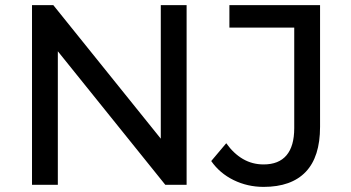

<svg xmlns="http://www.w3.org/2000/svg" viewBox="-20 -720 1366 748"><path d="M104.7 -700H187.7L649.1 -126.7H606.4V-700H707V0H624L162.6 -573.3H205.3V0H104.7ZM802.9 -92.6 861.4 -162Q890.4 -121.4 926.8 -100.4Q963.1 -79.4 1007 -79.4Q1066 -79.4 1096.1 -114.9Q1126.3 -150.4 1126.3 -220.9V-612.4H873.7V-700H1226.9V-225.7Q1226.9 -108.9 1171 -50.4Q1115.1 8.1 1006.9 8.1Q944.4 8.1 890.2 -18.4Q836 -44.9 802.9 -92.6Z"/></svg>

Font: iiserrat Thin
Style: Regular
Weight: 100
Designer: Akira Ohta
Foundry: Akira Ohta
Version: Version 1.200;Glyphs 3.3.1 (3343)